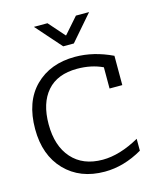

<svg xmlns="http://www.w3.org/2000/svg" viewBox="-132 -1021 956 1120"><g transform="rotate(-15 346.0 -461.5)"><path d="M589.7 -65.4Q476.9 0 361.5 0Q212.8 0 122.4 -93.6Q32.1 -187.2 32.1 -344.9Q32.1 -510.3 123.7 -601.3Q215.4 -692.3 365.4 -692.3Q476.9 -692.3 589.7 -638.5V-461.5H512.8V-589.7Q444.9 -621.8 359 -621.8Q239.7 -621.8 177.6 -550.6Q115.4 -479.5 115.4 -351.3Q115.4 -220.5 182.1 -145.5Q248.7 -70.5 367.9 -70.5Q470.5 -70.5 589.7 -137.2ZM348.7 -826.9 433.3 -923.1H512.8L379.5 -769.2H315.4L179.5 -923.1H261.5L346.2 -826.9Z"/></g></svg>

Font: Slabo 13px
Style: Regular
Weight: 400
Designer: John Hudson
Foundry: Tiro Typeworks Ltd.
Version: Version 1.02 Build 005a